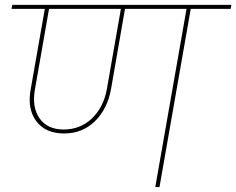

<svg xmlns="http://www.w3.org/2000/svg" viewBox="-20 -760 960 780"><path d="M238.8 -233.9Q306.6 -233.9 353.8 -279.3Q400.9 -324.7 414.1 -397.9L471.2 -724.1H179.2L122.1 -397.9Q108.9 -324.7 140.6 -279.3Q172.4 -233.9 238.8 -233.9ZM26.9 -724.1 29.8 -740.2H919.9L917 -724.1H754.9L627.9 0H610.8L737.8 -724.1H487.8L431.2 -398.9Q416.5 -317.4 365.7 -267.6Q314.9 -217.8 240.2 -217.8Q164.1 -217.8 127 -268.3Q89.8 -318.8 105 -398.9L162.1 -724.1Z"/></svg>

Font: SVN-Poppins Thin
Style: Italic
Weight: 100
Italic angle: -10°
Designer: Ninad Kale (Devanagari), Jonny Pinhorn (Latin)
Foundry: Indian Type Foundry
Version: Version 3.002 2017